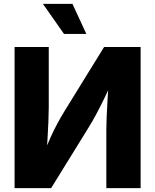

<svg xmlns="http://www.w3.org/2000/svg" viewBox="-20 -970 800 990"><path d="M705.1 0H528.3V-301.8Q528.3 -328.1 530 -368.7Q531.7 -409.2 534.7 -458.5Q537.6 -507.8 541 -560.1L563 -557.6Q536.6 -501 515.1 -457.3Q493.7 -413.6 473.9 -376.7Q454.1 -339.8 430.2 -301.8L243.7 0H55.2V-727.5H231.4V-417Q231.4 -386.2 229.5 -340.6Q227.5 -294.9 224.6 -246.6Q221.7 -198.2 218.8 -158.7L201.7 -166.5Q220.7 -217.3 239.3 -258.5Q257.8 -299.8 276.4 -334Q294.9 -368.2 313.5 -398.4L516.6 -727.5H705.1ZM310.1 -794.9 201.2 -950.2H353.5L425.3 -794.9Z"/></svg>

Font: Inter 17pt ExtraBold
Style: Regular
Weight: 800
Version: Version 4.001;git-66647c0bb